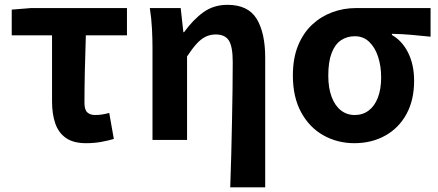

<svg xmlns="http://www.w3.org/2000/svg" viewBox="-20 -594 1861 815"><path d="M345.6 13.8Q291.8 13.8 260.1 -8.2Q228.4 -30.2 214.7 -69.9Q200.9 -109.6 200.9 -163.7V-444.1H29.8V-553.2L111.9 -559.8H518.9V-444.1H344.4Q341.8 -366.2 340.1 -291.4Q338.5 -216.7 338.5 -157.7Q338.5 -128.1 350.5 -117Q362.6 -105.8 382.9 -105.8Q398 -105.8 412.4 -107.9Q426.7 -110 443.7 -114.6L463.2 -4.2Q439.6 2.9 409.7 8.3Q379.7 13.8 345.6 13.8Z M957.3 201.1Q959.9 135.1 961.6 63Q963.2 -9 964.8 -79.8Q966.4 -150.6 967.1 -214.8Q967.9 -278.9 967.9 -330.9Q967.9 -396 951.6 -421.9Q935.3 -447.7 895.7 -447.7Q872.7 -447.7 853 -438.2Q833.3 -428.7 814.6 -408.2Q795.9 -387.7 774 -354.4V0H627.3V-392.9Q627.3 -426.4 625.2 -470.4Q623.1 -514.3 616 -559.8H747L758.4 -457.2H761.2Q799.2 -510 843 -541.8Q886.8 -573.5 945.5 -573.5Q1032.9 -573.5 1069.3 -514.3Q1105.7 -455 1105.7 -349.1V201.1Z M1484.1 13.8Q1412.6 13.8 1353.3 -19.3Q1294 -52.3 1258.6 -116.7Q1223.2 -181.1 1223.2 -273.4Q1223.2 -346.7 1245.2 -400.5Q1267.2 -454.2 1305 -489.4Q1342.9 -524.6 1390.9 -542.2Q1438.9 -559.8 1491 -559.8H1807.7V-438.2Q1761.7 -442.7 1724.9 -446.2Q1688 -449.6 1643.6 -450.4V-445.6Q1687.9 -420.1 1712.8 -369.5Q1737.8 -318.8 1737.8 -250.8Q1737.8 -168.7 1705.1 -109.3Q1672.4 -50 1614.8 -18.1Q1557.3 13.8 1484.1 13.8ZM1485.6 -105.8Q1519.9 -105.8 1545 -124.8Q1570.1 -143.7 1584 -179.6Q1597.9 -215.4 1597.9 -265.6Q1597.9 -313.5 1584.9 -353.1Q1572 -392.7 1547.1 -416.4Q1522.2 -440.2 1486.1 -440.2Q1452.8 -440.2 1427.3 -423Q1401.9 -405.9 1387.7 -368.9Q1373.5 -331.9 1373.5 -273.4Q1373.5 -220.9 1387.6 -183.1Q1401.7 -145.3 1427 -125.6Q1452.3 -105.8 1485.6 -105.8Z"/></svg>

Font: Noto Sans TC
Style: Regular
Weight: 100
Designer: Ryoko NISHIZUKA 西塚涼子 (kana, bopomofo & ideographs); Paul D. Hunt (Latin, Greek & Cyrillic); Sandoll Communications 산돌커뮤니
Foundry: Adobe
Version: Version 2.004;hotconv 1.0.118;makeotfexe 2.5.65603